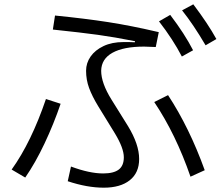

<svg xmlns="http://www.w3.org/2000/svg" viewBox="-20 -837 1040 890"><path d="M933 -627Q876 -724 824 -789L876 -817Q944 -727 983 -656ZM823 -575Q782 -654 717 -738L769 -768Q836 -680 875 -604ZM294 3 309 -65Q395 -33 458 -33Q507 -33 530.5 -51Q554 -69 554 -108Q554 -150 513 -218L435 -345Q407 -391 393 -429Q379 -467 379 -509Q379 -545 400 -575Q421 -605 460 -623.5Q499 -642 552 -642H579Q597 -642 605 -641L606 -646Q510 -665 434 -675.5Q358 -686 225 -700L235 -765Q375 -751 481.5 -734.5Q588 -718 716 -688L702 -619Q664 -621 648 -621Q553 -621 501.5 -592.5Q450 -564 449 -509Q449 -452 497 -375L573 -253Q625 -168 625 -100Q625 -36 581.5 -1.5Q538 33 461 33Q384 33 294 3ZM863 -18Q795 -215 695 -364L759 -396Q858 -245 929 -48ZM34 -51Q125 -178 193 -378L261 -356Q229 -262 186.5 -172Q144 -82 97 -14Z"/></svg>

Font: IBM Plex Sans JP
Style: Regular
Weight: 400
Designer: Mike Abbink; Paul van der Laan; Pieter van Rosmalen; Wujin Sim; Yejin Wi; Jinhee Kim; Boomi Park; Yona Kim; Kichan Ma
Foundry: Sandoll Inc.
Version: Version 1.001